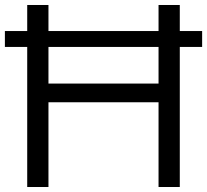

<svg xmlns="http://www.w3.org/2000/svg" viewBox="-25 -749 830 769"><path d="M84 0V-729H169.1V0ZM610 0V-729H695.1V0ZM144 -339.4V-414.3H635.1V-339.4ZM-5.4 -561V-624.7H784.6V-561Z"/></svg>

Font: Mona Sans ExtraLight
Style: Regular
Weight: 200
Designer: Deni Anggara
Foundry: GitHub
Version: Version 2.000